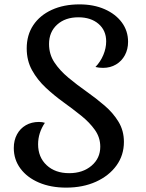

<svg xmlns="http://www.w3.org/2000/svg" viewBox="-20 -832 669 877"><path d="M204 -631Q204 -584 228.5 -547Q253 -510 292 -477.5Q331 -445 375 -414Q419 -383 458 -349.5Q497 -316 521.5 -275.5Q546 -235 546 -184Q546 -123 512 -76Q478 -29 418.5 -2Q359 25 282 25Q212 25 158 2Q104 -21 73.5 -62Q43 -103 43 -156Q43 -191 57.5 -218Q72 -245 98 -260Q124 -275 158 -275Q166 -275 172.5 -274Q179 -273 185 -271Q154 -225 154 -173Q154 -114 193 -77.5Q232 -41 296 -41Q358 -41 398 -75Q438 -109 438 -162Q438 -204 413.5 -238.5Q389 -273 351 -303.5Q313 -334 270 -365Q227 -396 189 -431.5Q151 -467 126.5 -511Q102 -555 102 -611Q102 -672 132 -717Q162 -762 216.5 -787Q271 -812 343 -812Q408 -812 458 -790Q508 -768 536.5 -729.5Q565 -691 565 -641Q565 -607 550.5 -580Q536 -553 510 -537.5Q484 -522 451 -522Q441 -522 432.5 -523Q424 -524 416 -526Q439 -550 452 -581Q465 -612 465 -643Q465 -693 430 -723Q395 -753 338 -753Q278 -753 241 -719.5Q204 -686 204 -631Z"/></svg>

Font: Merienda
Style: Regular
Weight: 400
Designer: Eduardo Rodriguez Tunni
Foundry: Eduardo Rodriguez Tunni
Version: Version 2.001